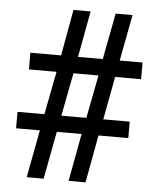

<svg xmlns="http://www.w3.org/2000/svg" viewBox="-52 -759 662 803"><g transform="rotate(5 279.5 -357.0)"><path d="M90 0 128 -200H28V-269H141L176 -450H60V-520H189L224 -714H296L260 -520H364L401 -714H472L435 -520H531V-450H422L388 -269H499V-200H374L337 0H266L303 -200H199L161 0ZM212 -269H317L352 -450H247Z"/></g></svg>

Font: Noto Serif Test
Style: Regular
Weight: 400
Version: Version 1.000